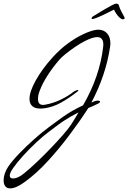

<svg xmlns="http://www.w3.org/2000/svg" viewBox="-43 -797 709 1061"><path d="M13 244Q-5 244 -14 232Q-23 220 -23 200Q-23 162 3 123Q25 91 63.5 51Q102 11 146 -28Q190 -67 228 -95Q272 -128 301 -148.5Q330 -169 356 -184Q382 -199 416 -215Q508 -374 527 -537Q528 -540 528 -551Q528 -592 494 -592Q469 -592 426 -570Q400 -557 371 -537Q342 -517 319 -498.5Q296 -480 287 -469Q250 -427 220.5 -381Q191 -335 177 -297Q167 -273 167 -250Q167 -212 204 -218Q251 -226 294 -247Q337 -268 365 -291Q370 -294 377 -297Q384 -300 388 -300Q390 -300 390 -299Q390 -296 385 -291Q336 -253 293.5 -229.5Q251 -206 205 -199Q196 -198 190 -197.5Q184 -197 180 -197Q150 -197 135 -211Q120 -225 120 -250Q120 -291 155 -353.5Q190 -416 246 -478Q288 -525 333 -557.5Q378 -590 419 -609Q460 -628 488 -632Q491 -633 500 -633Q530 -633 548.5 -613Q567 -593 567 -557Q567 -553 566.5 -548Q566 -543 565 -536Q542 -382 462 -230L478 -237Q489 -241 496 -241Q510 -241 510 -235Q510 -231 502 -226Q486 -218 472 -211.5Q458 -205 445 -200Q398 -127 340.5 -50.5Q283 26 221 93.5Q159 161 96 207Q46 244 13 244ZM30 189Q56 189 90 161Q121 136 159.5 99.5Q198 63 236 23.5Q274 -16 305 -51.5Q336 -87 351 -110Q363 -129 373 -145.5Q383 -162 391 -176Q369 -165 349 -153.5Q329 -142 311 -130Q298 -122 278 -107Q258 -92 230 -71Q197 -47 158 -10.5Q119 26 84.5 64Q50 102 28 134Q11 159 11 173Q11 185 21 188Q22 189 30 189ZM636 -690Q627 -691 616.5 -701Q606 -711 598 -723.5Q590 -736 587 -744Q571 -736 546 -723.5Q521 -711 498.5 -701.5Q476 -692 467 -692Q463 -692 463 -696Q463 -698 464.5 -700Q466 -702 467 -704Q475 -709 494.5 -721Q514 -733 536 -746Q558 -759 575.5 -768Q593 -777 599 -777Q612 -777 614 -767Q618 -751 629.5 -730Q641 -709 645 -701Q646 -700 646 -697Q646 -694 642.5 -692Q639 -690 636 -690Z"/></svg>

Font: Allison
Style: Regular
Weight: 400
Designer: Robert E. Leuschke
Foundry: Robert E. Leuschke
Version: Version 1.010; ttfautohint (v1.8.3)